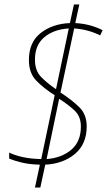

<svg xmlns="http://www.w3.org/2000/svg" viewBox="-20 -779 486 857"><path d="M136 58H160L182 -44Q262 -48 314.5 -92Q367 -136 367 -215Q367 -268 334 -300.5Q301 -333 250 -366L311 -652Q373 -648 427 -621L438 -644Q416 -656 384.5 -665Q353 -674 316 -676L334 -759H310L292 -676Q215 -673 162 -632Q109 -591 109 -511Q109 -453 142 -419Q175 -385 224 -354L164 -69Q117 -70 81 -78Q45 -86 21 -98V-71Q42 -62 77 -53.5Q112 -45 158 -44ZM230 -381Q190 -408 163 -436Q136 -464 136 -513Q136 -578 178 -613Q220 -648 287 -652ZM188 -69 244 -338Q289 -309 315 -283.5Q341 -258 341 -214Q341 -147 298 -110.5Q255 -74 188 -69Z"/></svg>

Font: Noto Sans UI SemiCondensed Thin
Style: Italic
Weight: 250
Width: 4
Italic angle: -12°
Designer: Monotype Design Team
Foundry: Monotype Imaging Inc.
Version: Version 1.901